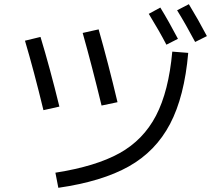

<svg xmlns="http://www.w3.org/2000/svg" viewBox="-20 -855 1040 915"><path d="M244 -32Q436 -62 549.5 -125Q663 -188 723.5 -304Q784 -420 801 -609L877 -603Q859 -395 790.5 -264.5Q722 -134 594 -62Q466 10 258 40ZM689 -789 744 -819Q785 -752 828 -670L773 -642Q741 -704 689 -789ZM824 -806 880 -835Q925 -761 966 -683L910 -655Q866 -738 824 -806ZM99 -661 173 -679Q218 -531 263 -347L187 -330Q142 -516 99 -661ZM374 -698 450 -715Q495 -557 540 -368L464 -352Q418 -542 374 -698Z"/></svg>

Font: M PLUS 1p
Style: Regular
Weight: 400
Version: Version 1.062